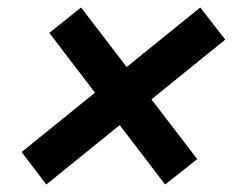

<svg xmlns="http://www.w3.org/2000/svg" viewBox="-20 -580 644 514"><path d="M104 -86 38 -173 516 -560 583 -474ZM422 -86 112 -492 197 -560 508 -154Z"/></svg>

Font: Kantumruy Pro SemiBold
Style: Italic
Weight: 600
Italic angle: -13°
Version: Version 1.002